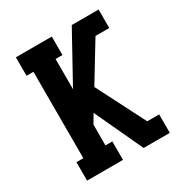

<svg xmlns="http://www.w3.org/2000/svg" viewBox="-171 -863 942 991"><g transform="rotate(-30 300.0 -367.5)"><path d="M400 0 267 -286 236 -234V-110H277V0H63V-110H104V-625H63V-735H277V-625H236V-445L396 -735H556V-625H474L337 -400L485 -110H556V0Z"/></g></svg>

Font: Iosevka HT Extrabold Extended
Style: Regular
Weight: 800
Width: 7
Monospace: yes
Designer: Belleve Invis
Foundry: Belleve Invis
Version: Version 32.3.0; ttfautohint (v1.8.4)